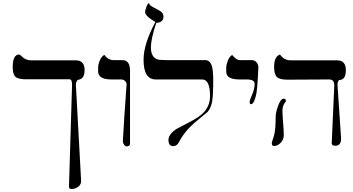

<svg xmlns="http://www.w3.org/2000/svg" viewBox="-20 -951 2316 1261"><path d="M535.6 -491.2Q535.6 -430.2 491.2 -426.8Q477.1 -412.6 478.5 -392.1L512.7 236.3Q514.2 259.3 494.4 274.9Q474.6 290.5 449.2 290.5Q432.6 290.5 433.1 272.9L453.1 -387.2Q454.6 -423.8 441.9 -429.2Q437 -430.7 426.8 -430.2H288.1H149.9Q99.1 -430.2 81.3 -446.8Q63.5 -463.4 63.5 -510.3Q63.5 -592.8 105.5 -592.8Q110.4 -592.8 116.7 -586.4L119.1 -584Q147 -554.7 182.6 -554.7H477.5Q535.6 -554.7 535.6 -491.2Z M834 -45.9V-4.9Q831.5 10.3 812.5 10.3Q802.2 10.3 793.9 -2.4Q785.6 -15.1 787.1 -27.8Q793.5 -150.9 811 -392.1Q813.5 -407.2 802.2 -418.2Q791 -429.2 775.4 -429.2H710.9Q626 -429.2 624.5 -481V-507.8Q624.5 -526.9 634.8 -552.2Q647.5 -582.5 665 -590.3Q671.4 -582.5 680.2 -573.7Q700.7 -556.2 724.6 -556.2H783.2Q834 -556.2 834 -486.3Z M1377.4 -318.8Q1373.5 -250.5 1343.3 -215.8Q1302.7 -181.6 1260.7 -147.5Q1192.4 -88.9 1156.2 -19Q1142.1 8.8 1118.2 8.8Q1086.4 8.8 1086.4 -31.7Q1086.4 -68.4 1137.2 -103Q1145 -107.9 1218.8 -146Q1284.7 -179.2 1314.9 -209.5Q1359.4 -255.4 1359.4 -318.8Q1359.4 -429.2 1307.6 -429.2H1002.9Q922.9 -429.2 922.9 -558.6Q922.9 -662.6 1000.5 -806.2Q992.7 -812.5 973.6 -823.7Q933.1 -850.6 933.1 -872.1Q933.1 -883.3 941.4 -905.8Q949.7 -928.2 959.5 -930.7V-929.2Q961.9 -921.4 967.8 -915.3Q973.6 -909.2 1022.9 -883.8Q1053.2 -868.7 1053.7 -844.2Q1053.7 -802.2 1006.8 -801.3Q971.2 -697.3 971.2 -638.7Q971.2 -580.1 1009.3 -562.5Q1024.4 -556.2 1068.8 -556.2H1327.6Q1359.4 -556.2 1371.1 -518.1Q1386.2 -471.2 1377.4 -318.8Z M1676.8 -506.3Q1670.4 -356.4 1661.1 -323.7Q1647 -266.6 1628.4 -266.6Q1619.6 -266.6 1619.6 -281.7Q1619.6 -293 1636 -329.8Q1652.3 -366.7 1652.3 -399.9Q1653.8 -429.2 1599.1 -429.2H1552.2Q1467.3 -429.2 1465.8 -478.5V-506.3Q1465.8 -525.4 1476.1 -552.2Q1488.8 -584 1506.3 -590.3Q1503.9 -588.9 1521.7 -572.5Q1539.6 -556.2 1552.2 -556.2H1633.3Q1654.8 -556.2 1666.5 -539.6Q1678.2 -522.9 1676.8 -506.3Z M2207 -425.3Q2195.8 -415 2196.8 -389.6L2219.7 -48.3Q2223.6 6.3 2181.6 6.3Q2157.7 6.3 2158.7 -12.7L2175.3 -387.2Q2176.8 -429.2 2142.1 -429.2L1866.7 -427.7Q1818.4 -427.7 1799.3 -444.8Q1780.3 -461.9 1780.3 -510.3Q1780.3 -580.1 1818.4 -592.8Q1824.7 -585 1833.5 -576.2Q1855 -554.7 1890.6 -554.7H2192.9Q2251.5 -555.2 2251.5 -490.2Q2251.5 -425.3 2207 -425.3ZM1856.4 -284.2Q1835 -257.3 1835 -227.1Q1835 -199.2 1839.4 -145.3Q1843.8 -91.3 1843.8 -63.5Q1843.8 -35.6 1824.2 -13.9Q1804.7 7.8 1777.8 7.8Q1765.1 7.8 1765.1 -12.7Q1765.1 -16.6 1779.3 -59.6Q1790.5 -96.2 1790.5 -182.6Q1790.5 -211.9 1805.7 -253.9Q1823.2 -303.2 1843.8 -303.2Q1851.6 -303.2 1856 -296.1Q1860.4 -289.1 1856.4 -284.2Z"/></svg>

Font: Accordance
Style: Regular
Weight: 400
Version: Version 1.1 (build May 11, 2018) Miklal Software Solutions, 